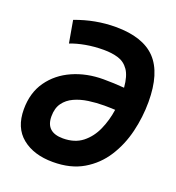

<svg xmlns="http://www.w3.org/2000/svg" viewBox="-130 -807 846 922"><g transform="rotate(20 293.0 -346.5)"><path d="M242.2 9.8Q144 9.8 84.5 -38.6Q24.9 -86.9 24.9 -181.2Q24.9 -265.6 66.9 -325Q108.9 -384.3 179.4 -415.5Q250 -446.8 335.4 -446.8Q389.6 -446.8 441.9 -442.4Q437 -501 416.5 -530.5Q396 -560.1 363.3 -570.1Q330.6 -580.1 289.1 -580.1Q240.7 -580.1 197.3 -572.3Q153.8 -564.5 120.6 -551.3L100.6 -665Q201.2 -703.1 305.7 -703.1Q444.8 -703.1 510.3 -634.3Q575.7 -565.4 575.7 -418Q575.7 -340.8 557.4 -264.9Q539.1 -189 499.3 -127Q459.5 -64.9 396 -27.6Q332.5 9.8 242.2 9.8ZM438 -328.1Q426.3 -328.6 411.6 -329.1Q397 -329.6 382.8 -329.6Q342.3 -329.6 302.7 -324Q263.2 -318.4 231.2 -303.7Q199.2 -289.1 180.2 -262.7Q161.1 -236.3 161.1 -194.3Q161.1 -113.3 248.5 -113.3Q308.6 -113.3 347.7 -144Q386.7 -174.8 408.4 -223.9Q430.2 -272.9 438 -328.1Z"/></g></svg>

Font: Cascadia Mono
Style: Bold Italic
Weight: 700
Italic angle: -10°
Monospace: yes
Designer: Aaron Bell
Foundry: Saja Typeworks
Version: Version 2404.023; ttfautohint (v1.8.4)